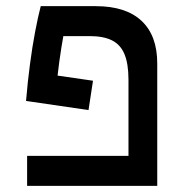

<svg xmlns="http://www.w3.org/2000/svg" viewBox="-20 -606 626 626"><path d="M492.7 -97.7V0H68.4V-97.7ZM283.2 -342.8 268.6 -247.1 64.9 -276.9 84.5 -371.6ZM492.7 -398.9V0H398.9V-345.7Q398.9 -398.4 385.7 -429.7Q372.6 -460.9 344.7 -474.6Q316.9 -488.3 272.5 -488.3H186.5Q180.2 -454.1 173.1 -403.3Q166 -352.5 159.2 -275.9L64.9 -276.9Q70.3 -341.3 77.9 -397.9Q85.4 -454.6 94.5 -502.2Q103.5 -549.8 112.8 -585.9H292.5Q390.1 -585.9 441.4 -538.1Q492.7 -490.2 492.7 -398.9Z"/></svg>

Font: Cascadia Mono
Style: Regular
Weight: 400
Monospace: yes
Designer: Aaron Bell
Foundry: Saja Typeworks
Version: Version 2404.023